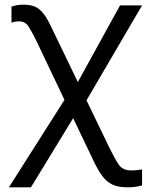

<svg xmlns="http://www.w3.org/2000/svg" viewBox="-20 -559 634 819"><path d="M18 240 255 -133 136 -383Q117 -422 102.5 -445Q88 -468 62 -468Q43 -468 29 -462V-531Q40 -534 50 -536.5Q60 -539 81 -539Q111 -539 130.5 -530Q150 -521 166.5 -499.5Q183 -478 201 -439L312 -209L492 -536H586L349 -131L449 76Q471 121 487.5 144.5Q504 168 541 168Q554 168 565.5 166.5Q577 165 586 164V232Q575 235 560 237.5Q545 240 524 240Q485 240 460 228.5Q435 217 416.5 192Q398 167 379 127L292 -55L112 240Z"/></svg>

Font: Noto Sans Historical
Style: Regular
Weight: 400
Designer: Monotype Design Team
Foundry: Monotype Imaging Inc.
Version: Version 2.013; ttfautohint (v1.8.4.7-5d5b)